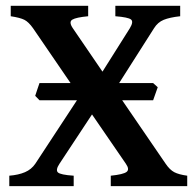

<svg xmlns="http://www.w3.org/2000/svg" viewBox="-20 -635 670 655"><path d="M357.9 0V-35.6Q400.9 -40 411.9 -48.6Q422.9 -57.1 409.2 -76.7L293.9 -244.6L183.1 -76.7Q168.9 -55.2 177.5 -46.9Q186 -38.6 231.4 -35.6V0H11.7V-35.6Q43 -38.1 65.2 -47.6Q87.4 -57.1 100.6 -76.7L251.5 -306.6L92.8 -538.6Q77.6 -560.1 63.2 -567.4Q48.8 -574.7 16.6 -579.6V-615.2H280.8V-579.6Q239.3 -575.7 226.6 -567.9Q213.9 -560.1 228.5 -538.6L329.6 -390.6L422.9 -538.6Q436.5 -561 426.8 -568.6Q417 -576.2 373.5 -579.6V-615.2H594.7V-579.6Q559.1 -575.7 538.6 -567.4Q518.1 -559.1 505.4 -538.6L372.1 -329.1L544.9 -76.7Q559.1 -55.7 574.5 -47.6Q589.8 -39.6 618.7 -35.6V0ZM502.4 -293H114.7L100.1 -308.1Q102.5 -315.4 107.2 -329.6Q111.8 -343.8 114.7 -351.6H502.4L518.1 -337.4Z"/></svg>

Font: Gentium Plus
Style: Bold
Weight: 700
Designer: Victor Gaultney, Annie Olsen, Iska Routamaa, Becca Hirsbrunner
Foundry: SIL International
Version: Version 6.101